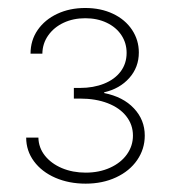

<svg xmlns="http://www.w3.org/2000/svg" viewBox="-20 -803 421 476"><path d="M44.9 -461.9H75.2Q75.7 -437 91.3 -417.2Q106.9 -397.5 133.5 -386.2Q160.2 -375 192.4 -375Q226.1 -375 252.9 -387.2Q279.8 -399.4 294.7 -420.4Q309.6 -441.4 309.6 -466.8Q309.6 -493.7 293.2 -514.6Q276.9 -535.6 247.1 -547.1Q217.3 -558.6 178.7 -558.6H163.1V-585H178.7Q211.4 -585 237.8 -595.5Q264.2 -606 279.1 -625.7Q293.9 -645.5 293.9 -671.9Q293.9 -696.3 281 -715.8Q268.1 -735.4 244.6 -746.6Q221.2 -757.8 191.4 -757.8Q161.6 -757.8 137.7 -746.6Q113.8 -735.4 99.6 -715.3Q85.4 -695.3 85 -669.9H55.7Q55.7 -703.1 73.5 -728.8Q91.3 -754.4 122.1 -768.8Q152.8 -783.2 191.4 -783.2Q230 -783.2 260.3 -768.8Q290.5 -754.4 307.4 -729Q324.2 -703.6 324.2 -672.9Q324.2 -636.2 300.5 -609.6Q276.9 -583 238.3 -574.2V-572.3Q285.2 -563 312 -534.4Q338.9 -505.9 338.9 -466.8Q338.9 -433.6 320.1 -406.2Q301.3 -378.9 267.8 -363.3Q234.4 -347.7 192.4 -347.7Q150.9 -347.7 117.2 -362.3Q83.5 -377 64.2 -403.1Q44.9 -429.2 44.9 -461.9Z"/></svg>

Font: Pretendard Thin
Style: Regular
Weight: 100
Designer: Base glyphs from Inter by Rasmus Andersson; Hangeul glyphs from Noto Sans CJK(Source Han Sans) by Jang Soo-young and Kan
Foundry: Kil Hyung-jin
Version: Version 1.309